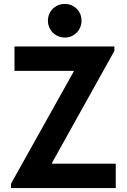

<svg xmlns="http://www.w3.org/2000/svg" viewBox="-20 -956 645 976"><path d="M36.1 -22.5 355.5 -593.8V-595.7H53.7V-719.7H561.5V-697.3L243.2 -126V-124H568.4V0H36.1ZM223.6 -851.1Q223.6 -874.5 234.9 -894Q246.1 -913.6 265.9 -924.8Q285.6 -936 309.6 -936Q333 -936 352.5 -924.8Q372.1 -913.6 383.3 -894Q394.5 -874.5 394.5 -851.1Q394.5 -827.6 383.3 -807.9Q372.1 -788.1 352.5 -776.6Q333 -765.1 309.6 -765.1Q285.6 -765.1 265.9 -776.6Q246.1 -788.1 234.9 -807.9Q223.6 -827.6 223.6 -851.1Z"/></svg>

Font: Reddit Sans Strawberry
Style: Bold
Weight: 700
Designer: Stephen Hutchings
Foundry: Reddit
Version: Version 1.013